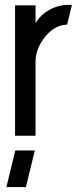

<svg xmlns="http://www.w3.org/2000/svg" viewBox="-20 -550 326 778"><path d="M5.9 208 42 59.6H121.1L85 208ZM41 0V-528.3H124V-456.1Q149.4 -499 200.2 -519.5Q227.5 -530.3 253.9 -530.3H271.5L252 -450.2Q198.2 -449.2 156.2 -392.6Q124 -347.7 124 -299.8V0Z"/></svg>

Font: Post No Bills Colombo
Style: SemiBold
Weight: 700
Designer: Kosala Senevirathne, Siva Puranthara, Lasantha Premarathna, Tharique Azeez
Foundry: Mooniak
Version: Version 1.220 ; ttfautohint (v1.5)